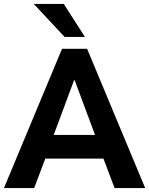

<svg xmlns="http://www.w3.org/2000/svg" viewBox="-23 -952 755 972"><path d="M-3 0 291 -705H418L712 0H557L483 -196L542 -149H165L224 -196L150 0ZM352 -546 236 -234 215 -269H492L471 -234L355 -546ZM304 -765 148 -932H300L407 -765Z"/></svg>

Font: Nunito Sans 10pt SemiCondensed ExtraBold
Style: Regular
Weight: 800
Width: 4
Designer: Vernon Adams
Foundry: Vernon Adams
Version: Version 3.101;gftools[0.9.27]